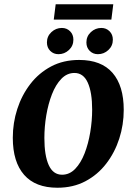

<svg xmlns="http://www.w3.org/2000/svg" viewBox="-20 -867 621 900"><path d="M249 13Q146 13 93 -47.5Q40 -108 40 -221Q40 -291 61 -356Q82 -421 122 -473Q162 -525 219.5 -555.5Q277 -586 351 -586Q455 -586 507.5 -525.5Q560 -465 560 -352Q560 -282 539 -217Q518 -152 478 -100Q438 -48 380.5 -17.5Q323 13 249 13ZM271 -48Q306 -48 332.5 -75.5Q359 -103 376.5 -148Q394 -193 403 -247Q412 -301 412 -353Q412 -434 391.5 -479.5Q371 -525 329 -525Q294 -525 267.5 -497.5Q241 -470 223.5 -425Q206 -380 197 -326.5Q188 -273 188 -220Q188 -138 208.5 -93Q229 -48 271 -48ZM232 -775 241 -847H511L502 -775ZM254 -613Q231 -613 215.5 -628.5Q200 -644 200 -668Q200 -697 221 -716.5Q242 -736 270 -736Q293 -736 308.5 -720.5Q324 -705 324 -681Q324 -652 303 -632.5Q282 -613 254 -613ZM439 -613Q416 -613 400.5 -628.5Q385 -644 385 -668Q385 -697 406 -716.5Q427 -736 455 -736Q478 -736 493.5 -720.5Q509 -705 509 -681Q509 -652 488 -632.5Q467 -613 439 -613Z"/></svg>

Font: Yrsa
Style: Italic
Weight: 400
Italic angle: -7.10001°
Designer: Anna Giedrys (Yrsa+Rasa design), David Brezina (Yrsa art-direction, Rasa art-direction, design)
Foundry: Rosetta Type Foundry
Version: Version 2.004